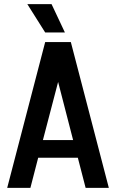

<svg xmlns="http://www.w3.org/2000/svg" viewBox="-20 -915 565 935"><path d="M510 0H397L359 -147H166L128 0H15L200 -710H325ZM263 -516 189 -233H336ZM296 -757H200L113 -895H231Z"/></svg>

Font: Akshar Medium
Style: Regular
Weight: 500
Designer: Tall Chai
Foundry: Tall Chai
Version: Version 1.000